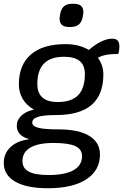

<svg xmlns="http://www.w3.org/2000/svg" viewBox="-43 -794 653 1018"><path d="M584 -508Q507 -508 476 -487Q505 -449 505 -399Q505 -184 255 -184Q189 -184 158.5 -174.5Q128 -165 128 -144Q128 -125 160 -116.5Q192 -108 267 -108Q374 -108 430.5 -73.5Q487 -39 487 25Q487 110 414.5 157Q342 204 211 204Q98 204 37.5 169Q-23 134 -23 70Q-23 20 12 -13.5Q47 -47 108 -55V-58Q79 -65 62.5 -83Q46 -101 46 -127Q46 -158 70.5 -181Q95 -204 137 -213Q99 -234 78 -268.5Q57 -303 57 -346Q57 -450 120.5 -505Q184 -560 304 -560Q377 -560 428 -529Q458 -556 491 -572.5Q524 -589 552 -589Q572 -589 581 -579Q590 -569 590 -548Q590 -526 584 -508ZM407 -401Q407 -448 379.5 -470.5Q352 -493 296 -493Q155 -493 155 -349Q155 -253 263 -253Q336 -253 371.5 -289.5Q407 -326 407 -401ZM76 60Q76 98 109.5 116Q143 134 214 134Q301 134 346.5 108.5Q392 83 392 34Q392 -3 356 -19.5Q320 -36 241 -36Q160 -36 118 -11.5Q76 13 76 60ZM273 -695Q273 -703 274 -707L276 -718Q284 -774 339 -774H349Q399 -774 399 -730Q399 -722 398 -718L396 -707Q388 -651 332 -651H322Q273 -651 273 -695Z"/></svg>

Font: Krub Medium
Style: Italic
Weight: 500
Italic angle: -8°
Designer: Ekaluck Peanpanawate
Foundry: Cadson Demak Co.,Ltd.
Version: Version 1.000; ttfautohint (v1.6)